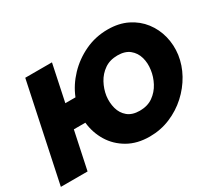

<svg xmlns="http://www.w3.org/2000/svg" viewBox="-138 -961 1343 1214"><g transform="rotate(-30 534.0 -354.0)"><path d="M-2 0 148 -710H343L287 -444H361Q391 -519 449 -580Q507 -641 584.5 -677.5Q662 -714 751 -714Q832 -714 893.5 -683.5Q955 -653 995 -601Q1035 -549 1051 -484.5Q1067 -420 1058 -352Q1048 -282 1012.5 -218Q977 -154 921.5 -103.5Q866 -53 795.5 -23.5Q725 6 645 6Q554 6 487 -32.5Q420 -71 381.5 -134.5Q343 -198 335 -274H251L193 0ZM672 -167Q729 -167 768.5 -195Q808 -223 831 -266.5Q854 -310 860 -356Q867 -404 855 -446Q843 -488 810.5 -514.5Q778 -541 723 -541Q667 -541 627.5 -513.5Q588 -486 565 -443.5Q542 -401 535 -354Q529 -307 540.5 -264Q552 -221 584.5 -194Q617 -167 672 -167Z"/></g></svg>

Font: Raleway Black
Style: Italic
Weight: 900
Italic angle: -12°
Designer: Matt McInerney, Pablo Impallari, Rodrigo Fuenzalida
Foundry: Matt McInerney, Pablo Impallari, Rodrigo Fuenzalida
Version: Version 4.101;RELEASE